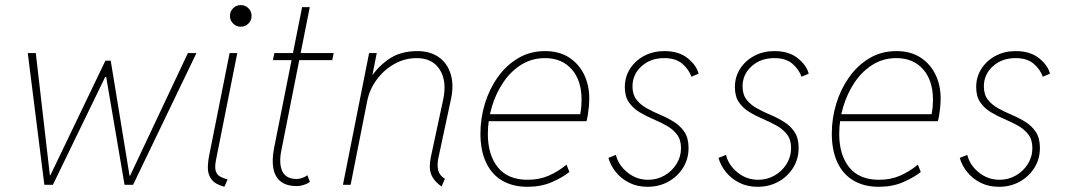

<svg xmlns="http://www.w3.org/2000/svg" viewBox="-20 -718 4146 746"><path d="M152.3 0 87.9 -511.7H119.1L173.8 -37.1H175.8L389.6 -482.4H410.2L483.4 -35.2H485.4L710 -511.7H743.2L497.1 0H463.9L392.6 -418.9H388.7L185.5 0Z M851.6 7.8Q815.4 -2.4 801.5 -21.5Q787.6 -40.5 787.6 -64.7Q787.6 -88.9 793 -115.2L872.1 -511.7H901.9L819.3 -96.7Q813.5 -66.9 818.6 -52.5Q823.7 -38.1 835.9 -31.7Q848.1 -25.4 864.3 -20.5ZM915.5 -614.3Q897.9 -614.3 885.7 -626.5Q873.5 -638.7 873.5 -656.2Q873.5 -673.8 885.7 -686Q897.9 -698.2 915.5 -698.2Q933.1 -698.2 945.3 -686Q957.5 -673.8 957.5 -656.2Q957.5 -638.7 945.3 -626.5Q933.1 -614.3 915.5 -614.3Z M1132.8 4.9Q1092.8 4.9 1070.3 -13.2Q1047.9 -31.2 1042 -64.2Q1036.1 -97.2 1044.9 -142.6L1153.8 -690.4H1183.6L1072.8 -131.8Q1063 -82 1077.1 -52.2Q1091.3 -22.5 1132.8 -22.5Q1143.1 -22.5 1154.8 -26.9Q1166.5 -31.2 1174.3 -37.1L1184.1 -11.7Q1175.3 -4.4 1161.1 0.2Q1147 4.9 1132.8 4.9ZM1040.5 -484.4 1045.9 -511.7H1276.4L1271 -484.4Z M1695.8 6.8Q1671.9 -10.3 1661.4 -28.1Q1650.9 -45.9 1650.1 -66.2Q1649.4 -86.4 1654.8 -111.3L1701.7 -330.1Q1717.3 -401.9 1689 -447Q1660.6 -492.2 1599.6 -492.2Q1552.2 -492.2 1511.7 -469.2Q1471.2 -446.3 1443.4 -408.2Q1415.5 -370.1 1406.7 -325.2L1342.3 0H1312.5L1414.1 -511.7H1443.8L1427.2 -427.7H1441.4L1413.1 -404.3Q1440.9 -452.6 1487.3 -486.1Q1533.7 -519.5 1601.6 -519.5Q1651.9 -519.5 1685.3 -495.6Q1718.8 -471.7 1731.4 -429.2Q1744.1 -386.7 1731.9 -331.1L1683.1 -103.5Q1677.7 -77.1 1682.6 -56.6Q1687.5 -36.1 1708.5 -23.4Z M2029.3 7.8Q1972.7 7.8 1931.6 -16.1Q1890.6 -40 1868.7 -86.4Q1846.7 -132.8 1846.7 -199.2Q1846.7 -258.3 1864 -315.2Q1881.3 -372.1 1914.1 -418.2Q1946.8 -464.4 1993.2 -491.9Q2039.6 -519.5 2097.7 -519.5Q2152.3 -519.5 2190.7 -494.9Q2229 -470.2 2249.3 -428.7Q2269.5 -387.2 2269.5 -335.4Q2269.5 -319.3 2267.8 -301.8Q2266.1 -284.2 2263.7 -269.8Q2261.2 -255.4 2258.8 -247.1H1872.1L1877.9 -274.4H2234.4Q2237.3 -289.6 2238.5 -303.7Q2239.7 -317.9 2239.7 -330.1Q2239.7 -405.3 2201.4 -448.7Q2163.1 -492.2 2097.7 -492.2Q2045.9 -492.2 2004.9 -466.3Q1963.9 -440.4 1935.1 -397.5Q1906.2 -354.5 1890.9 -302.5Q1875.5 -250.5 1875.5 -198.2Q1875.5 -115.7 1914.6 -67.6Q1953.6 -19.5 2030.3 -19.5Q2075.7 -19.5 2112.3 -35.6Q2148.9 -51.8 2181.2 -78.1L2192.4 -49.8Q2164.6 -27.8 2123.3 -10Q2082 7.8 2029.3 7.8Z M2496.1 7.8Q2456.5 7.8 2425.5 -7.6Q2394.5 -22.9 2373.5 -48.6Q2352.5 -74.2 2343.8 -104.5L2373 -116.2Q2382.8 -76.2 2418 -47.9Q2453.1 -19.5 2498.5 -19.5Q2532.7 -19.5 2561.8 -36.1Q2590.8 -52.7 2608.4 -80.8Q2626 -108.9 2626 -142.6Q2626 -175.3 2610.1 -195.8Q2594.2 -216.3 2569.6 -230Q2544.9 -243.7 2516.8 -255.6Q2488.8 -267.6 2464.1 -282.5Q2439.5 -297.4 2423.6 -320.3Q2407.7 -343.3 2407.7 -379.4Q2407.7 -419.9 2428.5 -451.7Q2449.2 -483.4 2483.9 -501.5Q2518.6 -519.5 2561 -519.5Q2617.7 -519.5 2652.1 -491.7Q2686.5 -463.9 2694.3 -431.6L2666.5 -419.9Q2656.2 -448.7 2630.9 -470.5Q2605.5 -492.2 2560.5 -492.2Q2507.3 -492.2 2472.4 -460.4Q2437.5 -428.7 2437.5 -382.3Q2437.5 -350.6 2453.1 -330.6Q2468.8 -310.5 2493.7 -296.9Q2518.6 -283.2 2546.4 -271.5Q2574.2 -259.8 2599.1 -244.1Q2624 -228.5 2639.6 -204.8Q2655.3 -181.2 2655.3 -143.1Q2655.3 -100.1 2633.8 -65.9Q2612.3 -31.7 2576.4 -12Q2540.5 7.8 2496.1 7.8Z M2923.8 7.8Q2884.3 7.8 2853.3 -7.6Q2822.3 -22.9 2801.3 -48.6Q2780.3 -74.2 2771.5 -104.5L2800.8 -116.2Q2810.5 -76.2 2845.7 -47.9Q2880.9 -19.5 2926.3 -19.5Q2960.4 -19.5 2989.5 -36.1Q3018.6 -52.7 3036.1 -80.8Q3053.7 -108.9 3053.7 -142.6Q3053.7 -175.3 3037.8 -195.8Q3022 -216.3 2997.3 -230Q2972.7 -243.7 2944.6 -255.6Q2916.5 -267.6 2891.8 -282.5Q2867.2 -297.4 2851.3 -320.3Q2835.4 -343.3 2835.4 -379.4Q2835.4 -419.9 2856.2 -451.7Q2877 -483.4 2911.6 -501.5Q2946.3 -519.5 2988.8 -519.5Q3045.4 -519.5 3079.8 -491.7Q3114.3 -463.9 3122.1 -431.6L3094.2 -419.9Q3084 -448.7 3058.6 -470.5Q3033.2 -492.2 2988.3 -492.2Q2935.1 -492.2 2900.1 -460.4Q2865.2 -428.7 2865.2 -382.3Q2865.2 -350.6 2880.9 -330.6Q2896.5 -310.5 2921.4 -296.9Q2946.3 -283.2 2974.1 -271.5Q3002 -259.8 3026.9 -244.1Q3051.8 -228.5 3067.4 -204.8Q3083 -181.2 3083 -143.1Q3083 -100.1 3061.5 -65.9Q3040 -31.7 3004.2 -12Q2968.3 7.8 2923.8 7.8Z M3394.5 7.8Q3337.9 7.8 3296.9 -16.1Q3255.9 -40 3233.9 -86.4Q3211.9 -132.8 3211.9 -199.2Q3211.9 -258.3 3229.2 -315.2Q3246.6 -372.1 3279.3 -418.2Q3312 -464.4 3358.4 -491.9Q3404.8 -519.5 3462.9 -519.5Q3517.6 -519.5 3555.9 -494.9Q3594.2 -470.2 3614.5 -428.7Q3634.8 -387.2 3634.8 -335.4Q3634.8 -319.3 3633.1 -301.8Q3631.3 -284.2 3628.9 -269.8Q3626.5 -255.4 3624 -247.1H3237.3L3243.2 -274.4H3599.6Q3602.5 -289.6 3603.8 -303.7Q3605 -317.9 3605 -330.1Q3605 -405.3 3566.7 -448.7Q3528.3 -492.2 3462.9 -492.2Q3411.1 -492.2 3370.1 -466.3Q3329.1 -440.4 3300.3 -397.5Q3271.5 -354.5 3256.1 -302.5Q3240.7 -250.5 3240.7 -198.2Q3240.7 -115.7 3279.8 -67.6Q3318.8 -19.5 3395.5 -19.5Q3440.9 -19.5 3477.5 -35.6Q3514.2 -51.8 3546.4 -78.1L3557.6 -49.8Q3529.8 -27.8 3488.5 -10Q3447.3 7.8 3394.5 7.8Z M3861.3 7.8Q3821.8 7.8 3790.8 -7.6Q3759.8 -22.9 3738.8 -48.6Q3717.8 -74.2 3709 -104.5L3738.3 -116.2Q3748 -76.2 3783.2 -47.9Q3818.4 -19.5 3863.8 -19.5Q3897.9 -19.5 3927 -36.1Q3956.1 -52.7 3973.6 -80.8Q3991.2 -108.9 3991.2 -142.6Q3991.2 -175.3 3975.3 -195.8Q3959.5 -216.3 3934.8 -230Q3910.2 -243.7 3882.1 -255.6Q3854 -267.6 3829.3 -282.5Q3804.7 -297.4 3788.8 -320.3Q3772.9 -343.3 3772.9 -379.4Q3772.9 -419.9 3793.7 -451.7Q3814.5 -483.4 3849.1 -501.5Q3883.8 -519.5 3926.3 -519.5Q3982.9 -519.5 4017.3 -491.7Q4051.8 -463.9 4059.6 -431.6L4031.7 -419.9Q4021.5 -448.7 3996.1 -470.5Q3970.7 -492.2 3925.8 -492.2Q3872.6 -492.2 3837.6 -460.4Q3802.7 -428.7 3802.7 -382.3Q3802.7 -350.6 3818.4 -330.6Q3834 -310.5 3858.9 -296.9Q3883.8 -283.2 3911.6 -271.5Q3939.5 -259.8 3964.4 -244.1Q3989.3 -228.5 4004.9 -204.8Q4020.5 -181.2 4020.5 -143.1Q4020.5 -100.1 3999 -65.9Q3977.5 -31.7 3941.7 -12Q3905.8 7.8 3861.3 7.8Z"/></svg>

Font: Reddit Sans ExtraLight
Style: Italic
Weight: 250
Italic angle: -11.25°
Designer: Stephen Hutchings
Version: Version 1.013